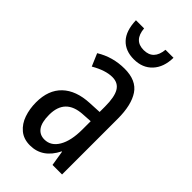

<svg xmlns="http://www.w3.org/2000/svg" viewBox="-233 -806 882 882"><g transform="rotate(45 208.0 -365.5)"><path d="M213 -547Q289 -547 321 -499Q353 -451 353 -362V0H291L279 -74H277Q235 10 154 10Q113 10 86 -12.5Q59 -35 46.5 -71.5Q34 -108 34 -150Q34 -230 80 -274Q126 -318 211 -322L272 -325V-360Q272 -422 255 -451Q238 -480 200 -480Q156 -480 99 -447L73 -508Q136 -547 213 -547ZM225 -263Q117 -257 117 -152Q117 -103 134 -79.5Q151 -56 182 -56Q224 -56 248.5 -97.5Q273 -139 273 -212V-266ZM336 -741Q335 -679 301.5 -643Q268 -607 212 -607Q157 -607 125.5 -640.5Q94 -674 92 -741H145Q151 -669 214 -669Q277 -669 284 -741Z"/></g></svg>

Font: Noto Sans Kannada ExtraCondensed
Style: Regular
Weight: 400
Width: 2
Designer: Jelle Bosma - Monotype Design Team
Foundry: Monotype Imaging Inc.
Version: Version 2.005; ttfautohint (v1.8.4.7-5d5b)